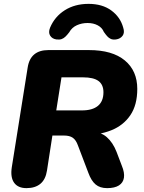

<svg xmlns="http://www.w3.org/2000/svg" viewBox="-20 -964 746 993"><path d="M117 9Q73 9 53 -19Q33 -47 41 -99L123 -614Q130 -660 157 -682.5Q184 -705 230 -705H440Q561 -705 625.5 -651.5Q690 -598 690 -504Q690 -421 654 -368Q618 -315 555 -290Q492 -265 411 -265V-283H448Q500 -283 532 -255Q564 -227 583 -178L610 -107Q625 -71 621 -45Q617 -19 595 -5Q573 9 534 9Q497 9 474.5 -10Q452 -29 437 -70L383 -212Q373 -240 356.5 -251.5Q340 -263 311 -263H251L223 -82Q216 -36 189 -13.5Q162 9 117 9ZM271 -393H404Q458 -393 486.5 -416.5Q515 -440 515 -487Q515 -526 489.5 -545Q464 -564 409 -564H298ZM272 -760Q250 -763 239.5 -779.5Q229 -796 239 -821Q263 -878 315 -911Q367 -944 438 -944Q509 -944 555.5 -910Q602 -876 617 -822Q626 -795 614 -779Q602 -763 580 -760Q564 -758 553.5 -762.5Q543 -767 534.5 -776.5Q526 -786 517 -799Q508 -821 485.5 -833Q463 -845 433 -845Q403 -845 377.5 -833.5Q352 -822 338 -797Q329 -785 319.5 -775.5Q310 -766 299 -762Q288 -758 272 -760Z"/></svg>

Font: Nunito ExtraLight Black
Style: Italic
Weight: 900
Italic angle: -9°
Version: Version 3.602